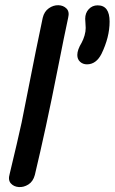

<svg xmlns="http://www.w3.org/2000/svg" viewBox="-20 -736 451 755"><path d="M117 -48Q138 -136 160.5 -239.5Q183 -343 208 -470Q233 -597 248 -666Q254 -690 241.5 -702.5Q229 -715 209.5 -715.5Q190 -716 172 -703.5Q154 -691 148 -666Q135 -606 120.5 -533.5Q106 -461 91.5 -387.5Q77 -314 65 -254Q50 -185 18 -52Q11 -28 22.5 -15Q34 -2 53.5 -0.5Q73 1 91.5 -10.5Q110 -22 117 -48ZM322 -483Q358 -483 379 -524Q411 -590 411 -651Q411 -715 364 -715Q343 -715 329 -700Q315 -685 315 -662Q315 -653 316 -645Q317 -636 317 -626Q317 -612 312.5 -596.5Q308 -581 301 -568Q284 -540 284 -520Q284 -503 295 -493Q306 -483 322 -483Z"/></svg>

Font: Balsamiq Sans
Style: Italic
Weight: 400
Italic angle: -12°
Designer: Michael Angeles
Foundry: Balsamiq SRL
Version: Version 1.020; ttfautohint (v1.8.4.7-5d5b);gftools[0.9.26]